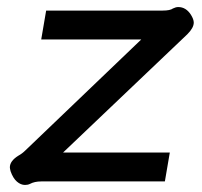

<svg xmlns="http://www.w3.org/2000/svg" viewBox="-20 -515 574 545"><path d="M51 10Q39 10 28 0.5Q17 -9 10 -29Q8 -37 8 -40Q8 -58 32 -73Q43 -79 52 -88L381 -403H97L111 -485H442Q463 -485 471 -491Q479 -495 486 -495Q508 -495 522 -473Q530 -460 530 -451Q530 -436 512 -418L159 -82H462L448 0H97Q78 0 65 7Q59 10 51 10Z"/></svg>

Font: Niramit Medium
Style: Italic
Weight: 500
Italic angle: -10°
Designer: Katatrad Aksorn Co.,Ltd.
Foundry: Cadson Demak Co.,Ltd.
Version: Version 1.000; ttfautohint (v1.6)